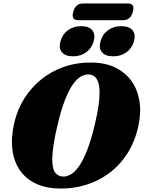

<svg xmlns="http://www.w3.org/2000/svg" viewBox="-20 -1075 829 1108"><path d="M509 -714Q586.5 -713.5 644.2 -685.8Q702 -658 737.8 -608.8Q773.5 -559.5 784.5 -493Q795.5 -426.5 778.5 -348Q758.5 -256.5 714.2 -188.2Q670 -120 608.5 -74.8Q547 -29.5 474.2 -7.5Q401.5 14.5 324 13Q246 12 188 -15Q130 -42 95.2 -91.8Q60.5 -141.5 51.5 -211.2Q42.5 -281 62.5 -367Q80 -442 119.5 -505.5Q159 -569 217.2 -616.2Q275.5 -663.5 349.2 -689.2Q423 -715 509 -714ZM344.5 -56Q365 -55.5 388 -68.2Q411 -81 434.8 -114Q458.5 -147 482 -206Q505.5 -265 527 -356Q541.5 -416 548 -461.2Q554.5 -506.5 554.5 -540Q554.5 -577 547 -599.5Q539.5 -622 526.2 -633Q513 -644 494.5 -645Q471.5 -647 447.8 -634Q424 -621 401 -588.5Q378 -556 355.8 -500Q333.5 -444 313.5 -359.5Q296.5 -290 289 -239.2Q281.5 -188.5 281.5 -153.5Q282 -100 298.8 -78.5Q315.5 -57 344.5 -56ZM401.5 -750Q357.5 -750 337.8 -773Q318 -796 329 -836.5Q340 -877.5 372.2 -900.8Q404.5 -924 448.5 -924Q493 -924 512.2 -900.8Q531.5 -877.5 520.5 -836.5Q509.5 -797 477.8 -773.5Q446 -750 401.5 -750ZM633 -750Q589 -750 569 -773Q549 -796 560 -836.5Q571 -877 603.2 -900.5Q635.5 -924 679.5 -924Q725 -924 744.5 -900.8Q764 -877.5 753 -836.5Q742 -797 710 -773.5Q678 -750 633 -750ZM402.5 -1006.5Q409.5 -1031.5 423.8 -1043.2Q438 -1055 458 -1055H718.5Q738.5 -1055 746 -1043.5Q753.5 -1032 746.5 -1007Q740 -982 725.8 -970.2Q711.5 -958.5 691.5 -958.5H431Q411 -958.5 403.5 -970.2Q396 -982 402.5 -1006.5Z"/></svg>

Font: Fraunces
Style: Italic
Weight: 900
Italic angle: -16°
Version: Version 1.000;[0bf87f6ff]